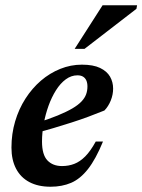

<svg xmlns="http://www.w3.org/2000/svg" viewBox="-20 -697 540 729"><path d="M274 -411Q250.5 -411 229.8 -395.8Q209 -380.5 192.5 -354.2Q176 -328 164.2 -295.2Q152.5 -262.5 146 -227.5Q139.5 -192.5 139.5 -160Q139.5 -109.5 160 -88Q180.5 -66.5 215.5 -66.5Q240.5 -66.5 262 -74.8Q283.5 -83 303.5 -103Q323.5 -123 343.5 -159.5H371Q343.5 -92.5 314 -55Q284.5 -17.5 250 -2.8Q215.5 12 172 12Q125 12 91.8 -5.5Q58.5 -23 41 -56.5Q23.5 -90 23.5 -136.5Q23.5 -189 37.5 -236.2Q51.5 -283.5 76.8 -322.8Q102 -362 135.5 -390.8Q169 -419.5 208.8 -435.5Q248.5 -451.5 291 -451.5Q334 -451.5 360 -439Q386 -426.5 397.8 -406Q409.5 -385.5 409.5 -360.5Q409.5 -337.5 400.5 -315.2Q391.5 -293 376.5 -277.5Q348 -266 316.5 -254.2Q285 -242.5 251.5 -231.8Q218 -221 183.5 -210.8Q149 -200.5 115.5 -192L117 -229.5Q165 -244.5 199 -258.5Q233 -272.5 255 -285.5Q277 -298.5 289.5 -311.8Q302 -325 307 -339Q312 -353 312 -368.5Q312 -382 307.8 -391.5Q303.5 -401 295.2 -406Q287 -411 274 -411ZM263.5 -511.5 369.5 -677H500.5L498 -663.5L301 -511.5Z"/></svg>

Font: Newsreader 24pt SemiBold
Style: Italic
Weight: 600
Italic angle: -17°
Designer: Hugues Gentile
Foundry: Production Type
Version: Version 1.003